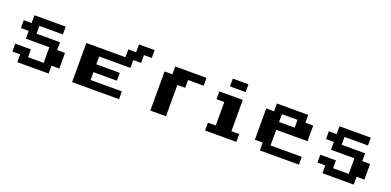

<svg xmlns="http://www.w3.org/2000/svg" viewBox="2 -1879 5871 2883"><g transform="rotate(20 2937.5 -437.5)"><path d="M250 -750H750V-625H375V-500H750V-375H875V-125H750V0H250V-125H125V-250H375V-125H625V-375H250V-500H125V-625H250Z M1875 -875H2125V-750H2000V-625H1875V-500H1375V-375H1750V-250H1375V-125H1875V0H1125V-625H1750V-750H1875Z M2500 -750H3000V-625H2750V-500H2625V0H2375V-625H2500Z M3375 -875H3625V-750H3375ZM3250 -625H3625V-125H3750V0H3250V-125H3375V-500H3250Z M4125 -750H4625V-625H4750V-375H4250V-125H4750V0H4125V-125H4000V-625H4125ZM4250 -625V-500H4500V-625Z M5125 -750H5625V-625H5250V-500H5625V-375H5750V-125H5625V0H5125V-125H5000V-250H5250V-125H5500V-375H5125V-500H5000V-625H5125Z"/></g></svg>

Font: Dogica Pixel
Style: Bold
Weight: 700
Designer: Roberto Mocci
Version: Version 001.000